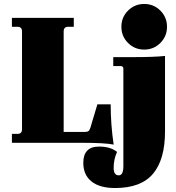

<svg xmlns="http://www.w3.org/2000/svg" viewBox="-20 -720 885 968"><path d="M788.5 -503.5Q755 -470 707 -470Q659 -470 625.5 -503.5Q592 -537 592 -585Q592 -633 625.5 -666.5Q659 -700 707 -700Q755 -700 788.5 -666.5Q822 -633 822 -585Q822 -537 788.5 -503.5ZM553 9Q508 0 398 0H40V-45H68Q91 -45 91 -68V-562Q91 -585 68 -585H40V-630H352V-585H324Q301 -585 301 -562V-55H409Q421 -55 426.5 -59.5Q432 -64 436 -77L471 -194H538Q538 -93 553 9ZM560 228Q483 228 441.5 195Q400 162 400 101Q400 19 479 19Q538 19 570 46Q553 83 553 127Q553 164 579 164Q602 164 602 117V-373Q602 -387 588 -387H551V-432H647Q760 -432 812 -438V-58Q812 84 751.5 156Q691 228 560 228Z"/></svg>

Font: Arapey Black
Style: Regular
Weight: 900
Designer: Eduardo Rodriguez Tunni
Foundry: Eduardo Rodriguez Tunni
Version: Version 4.000